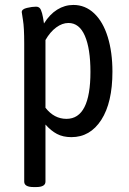

<svg xmlns="http://www.w3.org/2000/svg" viewBox="-20 -549 524 777"><path d="M78 186V-373Q78 -438 73 -467.5Q68 -497 68 -500Q68 -512 89 -517Q110 -522 126 -522Q140 -522 145.5 -509Q151 -496 154 -478.5Q157 -461 158 -454Q181 -491 211.5 -510Q242 -529 277 -529Q325 -529 361 -495Q397 -461 416 -399.5Q435 -338 435 -259Q435 -134 390 -64Q345 6 269 6Q235 6 210.5 -7Q186 -20 164 -45V186Q164 208 126 208H116Q78 208 78 186ZM346 -258Q346 -352 323.5 -404Q301 -456 257 -456Q232 -456 207.5 -438Q183 -420 164 -387V-113Q199 -68 249 -68Q346 -68 346 -258Z"/></svg>

Font: Asap Condensed
Style: Regular
Weight: 400
Designer: Pablo Cosgaya
Foundry: Omnibus-Type
Version: Version 1.010; ttfautohint (v1.8)